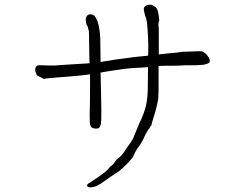

<svg xmlns="http://www.w3.org/2000/svg" viewBox="-20 -768 1040 821"><path d="M773 -489Q749 -487 726 -487Q674 -487 658 -486Q658 -477 658 -468Q658 -437 658 -430Q658 -406 658 -400Q658 -389 658 -378Q657 -368 657 -358Q659 -336 633 -254Q629 -242 627 -231Q627 -230 626 -230H625Q624 -229 622 -226Q621 -224 620 -222Q618 -217 615 -215Q612 -212 612 -210Q609 -206 607 -202Q605 -198 601 -191Q591 -167 582 -154Q560 -123 558 -117Q548 -95 547 -94Q534 -80 523 -67Q515 -59 505 -50Q490 -37 488 -35Q481 -32 475 -27Q470 -23 462 -18Q453 -13 440 -3Q427 6 413 16Q396 27 385 30Q368 35 360 32Q357 31 355 30Q351 28 352 26L353 23Q354 18 364 13Q375 6 390 -4Q397 -8 403 -13Q410 -18 414 -21Q421 -26 426 -30Q430 -34 433 -36Q436 -38 439 -41Q441 -45 444 -47Q447 -49 449 -53Q451 -56 456 -59Q464 -64 470 -74Q479 -88 490 -95Q499 -101 512 -120Q521 -135 532 -149Q544 -166 549 -176Q554 -187 561 -205Q565 -214 568 -222Q572 -230 575 -239Q597 -283 605 -320Q612 -351 612 -399Q613 -440 613 -481Q577 -478 566 -478Q542 -477 516 -474Q464 -466 460 -466Q415 -459 413 -458Q411 -458 410 -458Q411 -422 412 -374Q414 -291 413 -256Q412 -220 396.5 -218.5Q381 -217 372 -223Q364 -229 364 -250Q363 -270 364 -302Q365 -334 365 -391Q365 -435 365 -450Q364 -450 363 -450Q333 -445 240 -438Q168 -433 169 -430Q168 -430 167 -431Q142 -443 141 -444Q135 -449 132 -461Q129 -469 132 -478Q134 -485 140 -488Q143 -489 159 -489Q171 -489 184 -488Q205 -488 216 -488Q222 -488 257 -491L356 -497Q360 -498 363 -498Q362 -513 362 -528Q361 -563 361 -592Q361 -620 360 -635Q359 -641 355 -654Q350 -661 348 -670Q346 -682 347 -689Q349 -699 355 -703Q362 -709 372 -706Q383 -704 388 -695Q398 -679 403 -654Q409 -623 409 -588Q410 -551 410 -504Q410 -503 410 -503Q429 -506 448 -509Q462 -512 495 -516Q548 -523 554 -524Q589 -528 613 -530Q613 -535 614 -540Q614 -558 614 -576Q614 -594 613 -611.5Q612 -629 610 -656Q609 -674 605 -690Q601 -698 598 -711Q594 -727 595 -732Q596 -739 604 -744Q610 -748 620 -748Q628 -748 636 -744Q646 -738 650 -732Q653 -728 656 -717Q657 -712 659 -699Q661 -685 661 -681Q655 -666 659 -648V-540Q659 -538 659 -535Q669 -537 674 -537Q687 -539 735 -543Q763 -548 777 -547Q791 -547 806 -548Q821 -549 829 -549Q841 -549 844 -548Q850 -546 859 -539Q868 -530 872 -523Q877 -516 877 -509Q877 -501 872 -498Q865 -494 849 -491Q843 -490 818 -489Q806 -489 797 -489Q774 -489 773 -489ZM170 -429Q170 -430 169 -430Q169 -430 170 -429ZM170 -429Q171 -429 171 -429Q171 -429 170 -429Z"/></svg>

Font: ToneOZ-Tsuipita-TC
Style: Tsuipita-TC
Weight: 400
Designer: :Jeffrey Xuan (Chih-Lin Hsuan)  :
Foundry: jeffreyx@gmail.com, cjkFonts.io
Version: Version 0.24071